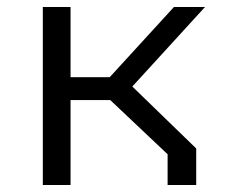

<svg xmlns="http://www.w3.org/2000/svg" viewBox="-20 -527 660 547"><path d="M457.5 0H539V-104L357 -280.5L564 -507H475.5L292.5 -307H181V-507H102V0H181V-242H294L457.5 -87.5Z"/></svg>

Font: Monaspace Krypton Light
Style: Regular
Weight: 300
Designer: Riley Cran & the Lettermatic Team
Foundry: Lettermatic
Version: Version 1.101 (Monaspace Krypton)